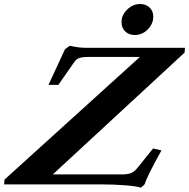

<svg xmlns="http://www.w3.org/2000/svg" viewBox="-83 -895 918 932"><path d="M570.3 -725.1Q542.5 -725.1 524.7 -742.7Q506.8 -760.3 506.8 -787.6Q506.8 -822.3 534.7 -848.9Q562.5 -875.5 596.7 -875.5Q625 -875.5 643.1 -858.4Q661.1 -841.3 661.1 -814.5Q661.1 -779.8 634.5 -752.4Q607.9 -725.1 570.3 -725.1ZM601.1 16.1Q581.1 8.8 524.4 4.4Q467.8 0 404.3 0H-63L-61 -23.4L596.2 -618.7H350.1Q316.9 -618.7 302 -613.3Q287.1 -607.9 277.8 -594.2L200.2 -482.9H152.3L232.4 -655.8L255.4 -672.9Q298.3 -663.1 329.1 -663.1H814.9L813 -639.6L173.3 -48.3H508.3Q536.6 -48.3 552.7 -54.9Q568.8 -61.5 583 -78.6L660.2 -174.3L700.7 -165Q627.9 -33.7 619.6 -1Z"/></svg>

Font: Elstob 6pt
Style: Italic
Weight: 700
Italic angle: -20°
Designer: Peter S. Baker
Version: Version 1.015